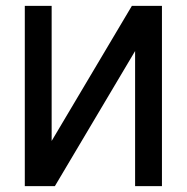

<svg xmlns="http://www.w3.org/2000/svg" viewBox="-20 -638 640 658"><path d="M65 0V-618H157V0H65L432 -618H535V0H443V-618H535L168 0Z"/></svg>

Font: Victor Mono SemiBold
Style: Regular
Weight: 600
Monospace: yes
Designer: Rune Bjørnerås
Version: Version 1.561;gftools[0.9.30]